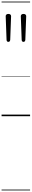

<svg xmlns="http://www.w3.org/2000/svg" viewBox="-20 -1468 400 2426"><path d="M86 -939Q75 -939 69.5 -945.5Q64 -952 63 -962L52 -1262Q51 -1274 59.5 -1283Q68 -1292 86 -1292Q104 -1292 112.5 -1283Q121 -1274 120 -1262L109 -964Q108 -954 102.5 -946.5Q97 -939 86 -939ZM277 -939Q266 -939 260.5 -945.5Q255 -952 254 -962L243 -1262Q242 -1274 250.5 -1283Q259 -1292 277 -1292Q295 -1292 303.5 -1283Q312 -1274 311 -1262L300 -964Q299 -954 293.5 -946.5Q288 -939 277 -939ZM0 928H360V938H0ZM0 -20H360V0H0ZM0 -505H360V-500H0ZM0 -1448H360V-1438H0Z"/></svg>

Font: Playwrite ID Guides
Style: Regular
Weight: 400
Designer: Veronika Burian, José Scaglione
Foundry: TypeTogether
Version: Version 1.003